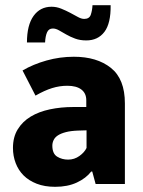

<svg xmlns="http://www.w3.org/2000/svg" viewBox="-20 -710 552 741"><path d="M67 -438Q108 -462 159.5 -476.5Q211 -491 265 -491Q354 -491 408 -448Q462 -405 462 -311V0H349L336 -48H332Q312 -22 276.5 -5.5Q241 11 193 11Q152 11 121.5 -1Q91 -13 71 -33Q51 -53 40.5 -80.5Q30 -108 30 -139Q30 -181 48.5 -211Q67 -241 98.5 -260Q130 -279 172.5 -288Q215 -297 263 -297H313V-323Q313 -350 294 -364.5Q275 -379 240 -379Q210 -379 181 -370Q152 -361 117 -341ZM314 -207 281 -206Q253 -205 234 -200Q215 -195 203.5 -187.5Q192 -180 187 -169.5Q182 -159 182 -148Q182 -117 200.5 -105.5Q219 -94 243 -94Q267 -94 286.5 -108Q306 -122 314 -139ZM84 -546Q84 -613 109.5 -648.5Q135 -684 179 -684Q198 -684 216.5 -676.5Q235 -669 251 -660.5Q267 -652 280.5 -644.5Q294 -637 305 -637Q325 -637 330.5 -653.5Q336 -670 337 -690H407Q408 -620 383 -587Q358 -554 313 -554Q289 -554 270 -561Q251 -568 235.5 -577Q220 -586 207.5 -593Q195 -600 184 -600Q168 -600 161.5 -585Q155 -570 154 -546Z"/></svg>

Font: Mukta ExtraBold
Style: Regular
Weight: 800
Designer: Girish Dalvi and Yashodeep Gholap
Foundry: Ek Type
Version: Version 2.538;PS 1.002;hotconv 16.6.51;makeotf.lib2.5.65220;